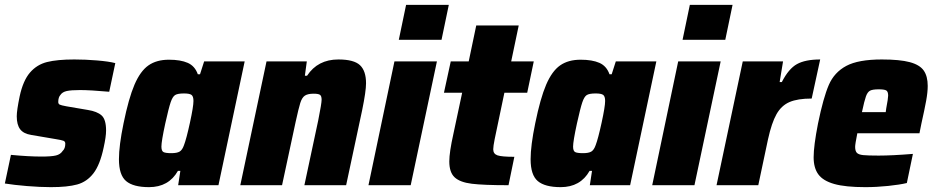

<svg xmlns="http://www.w3.org/2000/svg" viewBox="-25 -763 3851 791"><path d="M-5 -7 20 -125Q93 -118 146 -118Q187 -118 205.5 -122.5Q224 -127 233 -141Q244 -151 244 -171Q244 -180 236.5 -183Q229 -186 204 -190L104 -207Q72 -212 58 -230.5Q44 -249 44 -284Q44 -308 56 -366Q70 -431 98.5 -464Q127 -497 169 -507.5Q211 -518 281 -518Q327 -518 375 -514Q423 -510 450 -503L425 -385Q346 -392 305 -392Q268 -392 250 -388Q232 -384 224 -372Q215 -362 215 -343Q215 -335 221 -332Q227 -329 249 -325L337 -310Q375 -304 393.5 -287.5Q412 -271 412 -225Q412 -200 402 -155Q387 -84 360 -49Q333 -14 293 -3Q253 8 185 8Q140 8 86 3.5Q32 -1 -5 -7Z M465 -107Q465 -163 484 -255Q505 -358 529 -414Q553 -470 586.5 -493.5Q620 -517 671 -517Q719 -517 748.5 -504Q778 -491 790 -457H799L816 -510H983L875 0H709L718 -59H708Q670 8 589 8Q524 8 494.5 -17Q465 -42 465 -107ZM733 -165Q743 -191 757.5 -257.5Q772 -324 772 -347Q772 -366 764 -372Q756 -378 733 -378Q707 -378 696.5 -371.5Q686 -365 678 -341.5Q670 -318 656 -255Q640 -181 640 -159Q640 -141 648.5 -136.5Q657 -132 681 -132Q704 -132 715 -138.5Q726 -145 733 -165Z M1073 -510H1239L1231 -451H1240Q1284 -518 1369 -518Q1433 -518 1458 -494.5Q1483 -471 1483 -420Q1483 -387 1467 -309L1401 0H1229L1286 -267Q1300 -337 1300 -352Q1300 -368 1293 -372.5Q1286 -377 1267 -377Q1243 -377 1231 -369Q1219 -361 1212 -338.5Q1205 -316 1193 -261L1137 0H965Z M1618 -599 1648 -743H1824L1794 -599ZM1493 0 1600 -510H1775L1667 0Z M1826 -98Q1826 -136 1843 -212L1879 -381H1804L1832 -510H1906L1937 -658H2112L2081 -510H2174L2147 -381H2053L2013 -190Q2007 -160 2007 -148Q2007 -129 2024.5 -123Q2042 -117 2094 -117L2070 0Q1967 0 1918.5 -6Q1870 -12 1848 -32.5Q1826 -53 1826 -98Z M2161 -107Q2161 -163 2180 -255Q2201 -358 2225 -414Q2249 -470 2282.5 -493.5Q2316 -517 2367 -517Q2415 -517 2444.5 -504Q2474 -491 2486 -457H2495L2512 -510H2679L2571 0H2405L2414 -59H2404Q2366 8 2285 8Q2220 8 2190.5 -17Q2161 -42 2161 -107ZM2429 -165Q2439 -191 2453.5 -257.5Q2468 -324 2468 -347Q2468 -366 2460 -372Q2452 -378 2429 -378Q2403 -378 2392.5 -371.5Q2382 -365 2374 -341.5Q2366 -318 2352 -255Q2336 -181 2336 -159Q2336 -141 2344.5 -136.5Q2353 -132 2377 -132Q2400 -132 2411 -138.5Q2422 -145 2429 -165Z M2787 -599 2817 -743H2993L2963 -599ZM2662 0 2769 -510H2944L2836 0Z M3035 -510H3201L3187 -425H3196Q3224 -480 3258.5 -499Q3293 -518 3354 -518L3319 -357Q3261 -357 3227.5 -342.5Q3194 -328 3174 -292.5Q3154 -257 3139 -189L3099 0H2927Z M3327 -115Q3327 -162 3345 -254Q3367 -361 3389.5 -413Q3412 -465 3461.5 -491.5Q3511 -518 3608 -518Q3682 -518 3723 -507Q3764 -496 3780.5 -472.5Q3797 -449 3797 -409Q3797 -383 3790.5 -347.5Q3784 -312 3771 -254L3763 -214H3507Q3498 -169 3498 -158Q3498 -141 3505 -133.5Q3512 -126 3531 -124Q3550 -122 3595 -122Q3650 -122 3736 -129L3711 -9Q3682 -2 3634 3Q3586 8 3540 8Q3458 8 3412 -5Q3366 -18 3346.5 -44.5Q3327 -71 3327 -115ZM3624 -301 3626 -316Q3634 -358 3634 -369Q3634 -386 3626 -390.5Q3618 -395 3595 -395Q3570 -395 3559.5 -389.5Q3549 -384 3542.5 -366Q3536 -348 3526 -301Z"/></svg>

Font: Saira Semi Condensed ExtraBold
Style: Italic
Weight: 800
Width: 4
Italic angle: -12°
Designer: Hector Gatti with collaboration of the Omnibus-Type team
Foundry: Omnibus-Type
Version: Version 1.001; ttfautohint (v1.8)